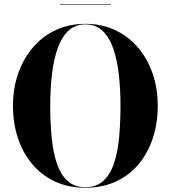

<svg xmlns="http://www.w3.org/2000/svg" viewBox="-20 -872 802 902"><path d="M381 10Q301.5 10 238.5 -19.2Q175.5 -48.5 131.5 -100.8Q87.5 -153 64.2 -223Q41 -293 41 -375Q41 -457 65.5 -527Q90 -597 135 -649.5Q180 -702 242.5 -731Q305 -760 381.5 -760Q457.5 -760 520 -731Q582.5 -702 627.5 -649.5Q672.5 -597 696.8 -527Q721 -457 721 -375Q721 -293 698 -223Q675 -153 631 -100.5Q587 -48 524 -19Q461 10 381 10ZM381.5 7.5Q433.5 7.5 466 -22.8Q498.5 -53 516 -106Q533.5 -159 539.8 -228.2Q546 -297.5 546 -375Q546 -452.5 538.2 -521.8Q530.5 -591 512 -644Q493.5 -697 461.8 -727.2Q430 -757.5 381.5 -757.5Q333 -757.5 301 -727.2Q269 -697 250.5 -644Q232 -591 224 -521.8Q216 -452.5 216 -375Q216 -297.5 222.5 -228.2Q229 -159 246.5 -106Q264 -53 296.5 -22.8Q329 7.5 381.5 7.5ZM261.5 -850V-852.5H501.5V-850Z"/></svg>

Font: Bodoni Moda 72pt
Style: Bold
Weight: 700
Designer: Owen Earl
Foundry: indestructible type
Version: Version 2.004